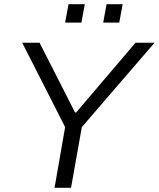

<svg xmlns="http://www.w3.org/2000/svg" viewBox="-20 -888 751 908"><path d="M238 0 288 -287 85 -686H167L335 -356H340L621 -686H711L367 -287L316 0ZM288 -781 304 -868H381L365 -781ZM468 -781 484 -868H560L544 -781Z"/></svg>

Font: Archivo SemiBold Light
Style: Italic
Weight: 300
Italic angle: -10°
Version: Version 2.001